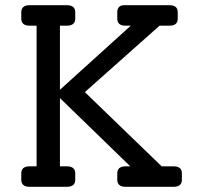

<svg xmlns="http://www.w3.org/2000/svg" viewBox="-20 -720 770 740"><path d="M648 -79Q681 -79 681 -52V-27Q681 0 648 0H465Q432 0 432 -27V-52Q432 -79 465 -79H482L211 -342V-79H237Q270 -79 270 -52V-27Q270 0 237 0H95Q62 0 62 -27V-52Q62 -79 95 -79H121V-621H95Q62 -621 62 -648V-673Q62 -700 95 -700H237Q270 -700 270 -673V-648Q270 -621 237 -621H211V-374L484 -621H464Q432 -621 432 -648V-673Q432 -700 460 -700H633Q665 -700 665 -673V-648Q665 -621 633 -621H595L307 -365L603 -79Z"/></svg>

Font: Solway
Style: Regular
Weight: 400
Designer: Mariya V. Pigoulevskaya
Foundry: The Northern Block Ltd.
Version: Version 1.000;hotconv 1.0.109;makeotfexe 2.5.65596